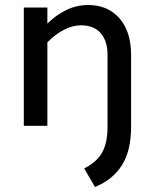

<svg xmlns="http://www.w3.org/2000/svg" viewBox="-20 -502 608 766"><path d="M304 -401Q269 -401 234 -382.5Q199 -364 169 -333V0H75V-472H169V-408Q202 -441 243.5 -461.5Q285 -482 332 -482Q410 -482 456.5 -429Q503 -376 503 -283V5Q503 99 466.5 157Q430 215 359 244L316 170Q367 144 388 105.5Q409 67 409 5V-283Q409 -339 381.5 -370Q354 -401 304 -401Z"/></svg>

Font: Madhuban
Style: Regular
Weight: 400
Designer: jaikishan Patel
Foundry: MagicType
Version: Version 1.000